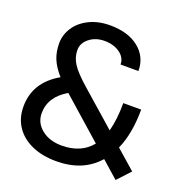

<svg xmlns="http://www.w3.org/2000/svg" viewBox="-130 -827 902 951"><g transform="rotate(20 321.0 -351.0)"><path d="M268.1 11.2Q194.8 11.2 139.4 -13.4Q84 -38.1 54 -83Q23.9 -127.9 23.9 -188Q23.9 -316.9 147 -387.2Q112.8 -425.3 97.9 -461.7Q83 -498 83 -543Q83 -587.9 108.4 -627Q133.8 -666 181.4 -689.5Q229 -712.9 291 -712.9Q386.2 -712.9 442.6 -667.5Q499 -622.1 499 -547.9H404.8Q404.8 -584 372.3 -607.4Q339.8 -630.9 291 -630.9Q244.1 -630.9 211.7 -605Q179.2 -579.1 179.2 -543Q179.2 -503.9 201.7 -469.5Q224.1 -435.1 285.2 -381.8L465.8 -223.1Q482.9 -288.1 482.9 -373H577.1Q577.1 -246.1 538.1 -159.2L640.1 -69.8L577.1 -2L488.8 -80.1Q409.2 11.2 268.1 11.2ZM423.8 -138.2 210 -327.1Q120.1 -275.4 120.1 -188Q120.1 -137.2 161.6 -104Q203.1 -70.8 268.1 -70.8Q369.6 -71.3 423.8 -138.2Z"/></g></svg>

Font: Sarala
Style: Regular
Weight: 400
Designer: Andres Torresi
Foundry: Huerta Tipografica
Version: Version 1.004;PS 001.003;hotconv 1.0.70;makeotf.lib2.5.58329